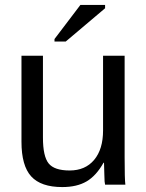

<svg xmlns="http://www.w3.org/2000/svg" viewBox="-20 -756 596 786"><path d="M67.9 -527.8H155.8V-192.9Q155.8 -115.7 179.2 -86.9Q202.6 -58.1 265.1 -58.1Q329.1 -58.1 365.5 -101.6Q401.9 -145 401.9 -222.2V-527.8H490.2V-112.8Q490.2 -21.5 493.2 0H410.2L408.2 -13.2Q408.2 -19 407.2 -40.3Q406.2 -61.5 405.8 -89.8H403.8Q374 -36.6 334.5 -13.4Q294.9 9.8 234.9 9.8Q147.5 9.8 107.7 -33.9Q67.9 -77.6 67.9 -175.8ZM249 -585.9H203.1V-596.2L309.1 -735.8H410.2V-722.2Z"/></svg>

Font: Libra Sans Modern
Style: Regular
Weight: 400
Foundry: Stefan Peev, Context Ltd
Version: Version 1.000